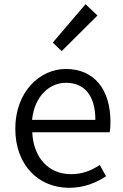

<svg xmlns="http://www.w3.org/2000/svg" viewBox="-20 -883 589 916"><path d="M309 13C384 13 439 -12 486 -42L456 -96C416 -69 372 -52 319 -52C211 -52 139 -132 134 -252H503C506 -265 507 -283 507 -301C507 -457 429 -554 294 -554C170 -554 53 -445 53 -269C53 -92 167 13 309 13ZM133 -311C144 -423 215 -488 295 -488C383 -488 435 -427 435 -311ZM274 -639 445 -809 388 -863 232 -680Z"/></svg>

Font: Genne Gothic Normal
Style: Regular
Weight: 350
Designer: Ryoko NISHIZUKA (kana & ideographs); Paul D. Hunt (Latin, Greek & Cyrillic); Wenlong ZHANG (bopomofo); Sandoll Communica
Foundry: Adobe Systems Incorporated
Version: Version 1.004;PS 1.004;hotconv 16.6.51;makeotf.lib2.5.65220